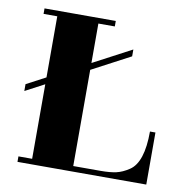

<svg xmlns="http://www.w3.org/2000/svg" viewBox="-68 -625 666 690"><g transform="rotate(10 265.0 -280.0)"><path d="M490 -190H510V0H40V-20H90V-292L20 -255V-280L90 -317V-540H40V-560H300V-540H240V-396L380 -470V-445L240 -371V-20H340Q374 -20 396.5 -25Q419 -30 443 -46Q490 -77 490 -190Z"/></g></svg>

Font: Rozha One
Style: Regular
Weight: 400
Designer: Tim Donaldson, Indian Type Foundry
Foundry: Indian Type Foundry
Version: Version 1.300;PS 1.0;hotconv 1.0.78;makeotf.lib2.5.61930; tt